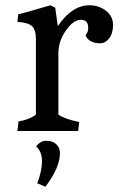

<svg xmlns="http://www.w3.org/2000/svg" viewBox="-20 -496 454 727"><path d="M319 -476Q355 -476 381.5 -455Q408 -434 408 -402Q408 -370 393.5 -351Q379 -332 358.5 -332Q338 -332 323 -340.5Q308 -349 304 -363Q314 -373 314 -391Q314 -421 286 -421Q258 -421 229.5 -380.5Q201 -340 201 -294V-62Q228 -44 280 -34L276 0H46L50 -36Q91 -43 116 -62V-347Q116 -384 100.5 -397.5Q85 -411 46 -413L49 -442Q62 -444 171 -476L189 -467L199 -397Q252 -476 319 -476ZM121 198Q139 151 139 114.5Q139 78 117 59Q132 37 155.5 37Q179 37 193 50Q207 63 207 84Q207 138 152 211Z"/></svg>

Font: Caladea
Style: Regular
Weight: 400
Designer: Carolina Giovagnoli and Andres Torresi
Foundry: Carolina Giovagnoli and Andres Torresi
Version: Version 1.002